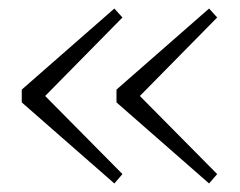

<svg xmlns="http://www.w3.org/2000/svg" viewBox="-20 -488 562 450"><path d="M248 -58 31 -248V-278L248 -468L267 -447L73 -250V-276L267 -80ZM470 -58 253 -248V-278L470 -468L489 -447L295 -250V-276L489 -80Z"/></svg>

Font: Source Serif 4 Light
Style: Regular
Weight: 300
Designer: Frank Grießhammer
Foundry: Adobe Systems Incorporated
Version: Version 4.004;hotconv 1.0.116;makeotfexe 2.5.65601